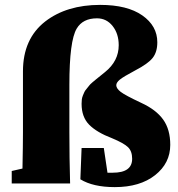

<svg xmlns="http://www.w3.org/2000/svg" viewBox="-20 -751 727 786"><path d="M74 -210V-459Q74 -592 165 -663Q253 -731 390 -731Q501 -731 562.5 -688Q624 -645 624 -578Q624 -538 605 -514Q586 -490 534 -463Q485 -437 470.5 -425Q456 -413 456 -402Q456 -389 474 -375Q492 -361 558 -330Q619 -302 648 -261.5Q677 -221 677 -158Q677 -83 615 -34Q553 15 450 15Q361 15 309 -17L314 -145H405L420 -44H442Q521 -44 521 -101Q521 -132 504 -148.5Q487 -165 439 -185Q376 -209 345 -240.5Q314 -272 314 -326Q314 -336 315 -344Q316 -352 319.5 -360.5Q323 -369 325.5 -374.5Q328 -380 335 -388Q342 -396 345 -400.5Q348 -405 358.5 -414Q369 -423 373.5 -426.5Q378 -430 391.5 -441Q405 -452 410 -456Q466 -501 466 -566Q466 -613 441 -644.5Q416 -676 377 -676Q319 -676 294 -634Q264 -584 264 -404V-210Q264 -105 267 0H28V-51L72 -61Q74 -159 74 -210Z"/></svg>

Font: TypoPRO Source Serif Pro
Style: Regular
Weight: 900
Designer: Frank Grießhammer
Foundry: Adobe Systems Incorporated
Version: Version 1.017;PS 1.0;hotconv 1.0.79;makeotf.lib2.5.61930